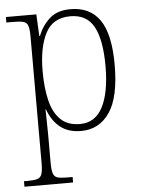

<svg xmlns="http://www.w3.org/2000/svg" viewBox="-55 -589 645 873"><g transform="rotate(-5 267.5 -153.0)"><path d="M21 240V215H39Q67 215 82 210.5Q97 206 102.5 190Q108 174 108 139V-438Q108 -472 102.5 -487.5Q97 -503 81 -507Q65 -511 33 -511H4V-536H143L148 -437H151Q169 -483 204 -514.5Q239 -546 299 -546Q389 -546 433.5 -481Q478 -416 478 -277Q478 -129 430.5 -59.5Q383 10 300 10Q242 10 205 -19.5Q168 -49 149 -102H147Q147 -85 148 -55Q149 -25 149 18V140Q149 175 154.5 191Q160 207 175 211Q190 215 218 215H243V240ZM298 -22Q368 -22 402 -88.5Q436 -155 436 -275Q436 -394 403.5 -454Q371 -514 296 -514Q216 -514 182.5 -449Q149 -384 149 -276Q149 -199 163 -142Q177 -85 209.5 -53.5Q242 -22 298 -22Z"/></g></svg>

Font: Noto Serif Armenian SemiCondensed ExtraLight
Style: Regular
Weight: 200
Width: 4
Designer: Monotype Design Team
Foundry: Monotype Imaging Inc.
Version: Version 2.008; ttfautohint (v1.8.4.7-5d5b)